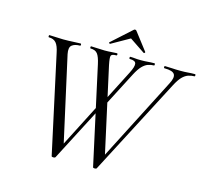

<svg xmlns="http://www.w3.org/2000/svg" viewBox="-110 -900 1112 1030"><g transform="rotate(15 446.5 -385.0)"><path d="M490.2 -1 372 -542Q363.6 -581 351.3 -597Q339 -613 312.6 -613Q309.6 -613 309.6 -619Q309.6 -625 312.6 -625Q330 -625 349.7 -623.5Q369.4 -622 387.6 -622Q409.6 -622 426 -623.5Q442.4 -625 455 -625Q459.8 -625 459.8 -619Q459.8 -613 455 -613Q430.2 -613 426.4 -603Q422.6 -593 431 -552L537.6 -67.4L498 -11.8L769.8 -541.8Q789.4 -578.4 779 -595.7Q768.6 -613 722.8 -613Q719 -613 719 -619Q719 -625 722.8 -625Q743.4 -625 762.4 -623.5Q781.4 -622 810.6 -622Q835.2 -622 850.8 -623.5Q866.4 -625 889 -625Q892.8 -625 892.8 -619Q892.8 -613 889 -613Q871.6 -613 854.9 -607.2Q838.2 -601.4 822.5 -585.3Q806.8 -569.2 789.8 -536.4L510.8 -1Q508.6 3.2 499.9 3.1Q491.2 3 490.2 -1ZM260.2 -1 142.8 -542Q135.2 -581 121.1 -597Q107 -613 81 -613Q78 -613 78 -619Q78 -625 81 -625Q99 -625 119.3 -623.5Q139.6 -622 157.6 -622Q188.4 -622 211.5 -623.5Q234.6 -625 253.6 -625Q257.6 -625 257.6 -619Q257.6 -613 253.6 -613Q224.6 -613 209.2 -600.4Q193.8 -587.8 201 -552L308.6 -67.4L268.8 -11.8L439 -344.4L450.2 -326.2L281.6 -1Q278.6 3.2 269.9 3.1Q261.2 3 260.2 -1ZM458.6 -326.2 447.2 -344.4 548.2 -541.8Q568 -580.4 564.6 -596.7Q561.2 -613 530.4 -613Q526.8 -613 526.8 -619Q526.8 -625 530.4 -625Q544.2 -625 556.5 -623.5Q568.8 -622 589 -622Q612 -622 627.2 -623.5Q642.4 -625 664.2 -625Q667.4 -625 667.4 -619Q667.4 -613 664.2 -613Q647.2 -613 631.3 -607.2Q615.4 -601.4 599.8 -585.2Q584.2 -569 567.2 -536.4ZM406.8 -664Q405.6 -663 402.1 -666Q398.6 -669 400.8 -671L508 -767.6Q512 -772.6 517.5 -772.6Q523 -772.6 526 -767.6L600.2 -671Q602.2 -669 598.8 -665.5Q595.4 -662 593.2 -664L508 -721.2Z"/></g></svg>

Font: Cormorant Garamond Light
Style: Italic
Weight: 300
Italic angle: -10°
Designer: Christian Thalmann (Catharsis Fonts)
Foundry: Catharsis Fonts
Version: Version 4.001